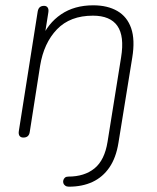

<svg xmlns="http://www.w3.org/2000/svg" viewBox="-20 -512 593 723"><path d="M239 191Q231 191 225.5 187Q220 183 218.5 177.5Q217 172 218.5 166.5Q220 161 224.5 157Q229 153 237 153Q298 153 336 122Q374 91 385 22L436 -296Q449 -376 422 -414.5Q395 -453 330 -453Q244 -453 194.5 -401.5Q145 -350 131 -264L92 -15Q89 6 68 6Q58 6 53.5 -0.5Q49 -7 51 -19L122 -469Q124 -480 130 -485Q136 -490 146 -490Q155 -490 159.5 -483.5Q164 -477 162 -465L146 -364H135Q160 -424 210 -458Q260 -492 331 -492Q385 -492 422 -470.5Q459 -449 474 -405.5Q489 -362 478 -295L426 26Q417 82 392 118.5Q367 155 328.5 173Q290 191 239 191Z"/></svg>

Font: Nunito ExtraLight ExtraLight
Style: Italic
Weight: 250
Italic angle: -9°
Version: Version 3.602